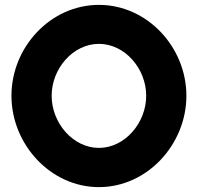

<svg xmlns="http://www.w3.org/2000/svg" viewBox="-20 -745 816 788"><path d="M192 -352C192 -464 280 -565 386 -565C492 -565 580 -464 580 -352C580 -240 492 -138 386 -138C280 -138 192 -240 192 -352ZM27 -352C27 -153 187 23 386 23C585 23 745 -153 745 -352C745 -551 585 -725 386 -725C187 -725 27 -551 27 -352Z"/></svg>

Font: Bluebird
Style: SfBd
Weight: 700
Designer: Jasper
Foundry: Cannot Into Space Fonts
Version: Version 0.98